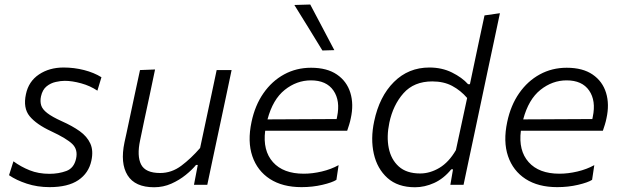

<svg xmlns="http://www.w3.org/2000/svg" viewBox="-20 -798 2680 829"><path d="M194 10Q141.5 10 95.8 -5Q50 -20 19 -41.5L38 -101.5Q70 -78 108 -62.8Q146 -47.5 193.5 -47.5Q233.5 -47.5 266.5 -59.8Q299.5 -72 308.5 -113Q317 -152 292.5 -176Q268 -200 200.5 -231.5Q137 -261 108 -296.2Q79 -331.5 92 -391.5Q103.5 -446.5 148.2 -476.5Q193 -506.5 254.5 -506.5Q300 -506.5 343 -495.5Q386 -484.5 418 -464.5L400.5 -406.5Q369.5 -427.5 330.5 -438.2Q291.5 -449 259.5 -449Q242.5 -449 220.8 -444.2Q199 -439.5 181.2 -425.2Q163.5 -411 157 -382Q152.5 -360.5 157.8 -343.2Q163 -326 184 -309.8Q205 -293.5 247 -274.5Q292 -254.5 324 -231.8Q356 -209 370 -178.2Q384 -147.5 374.5 -104Q363 -50.5 318.2 -20.2Q273.5 10 194 10Z M645.5 10.5Q563 10.5 530.8 -41.2Q498.5 -93 517.5 -183.5Q522 -204.5 526.5 -224.5Q531 -244.5 536.5 -271.5Q550 -335 561.2 -387.5Q572.5 -440 584.5 -495.5L649.5 -498Q638 -443 626.8 -389.8Q615.5 -336.5 602.5 -276.5L585 -192.5Q570.5 -124.5 589.2 -87.8Q608 -51 671.5 -51Q721 -51 763 -82.5Q805 -114 844 -159L869 -276.5Q881.5 -336 892.8 -388.2Q904 -440.5 915.5 -495.5H980Q968.5 -440 957.2 -387.2Q946 -334.5 932.5 -271L921.5 -219.5Q908.5 -158 897.5 -106.8Q886.5 -55.5 875 0H817.5L834 -86H826.5Q809.5 -65 782 -42.8Q754.5 -20.5 719.8 -5Q685 10.5 645.5 10.5Z M1282 10Q1200 10 1145.5 -25.2Q1091 -60.5 1069.5 -123.8Q1048 -187 1066 -271.5Q1081 -343 1117.5 -395.5Q1154 -448 1206.8 -476.8Q1259.5 -505.5 1323 -505.5Q1392 -505.5 1434.8 -476.2Q1477.5 -447 1492.8 -397.2Q1508 -347.5 1494.5 -287Q1492 -274 1487.5 -259.5Q1483 -245 1479 -233.5H1125Q1114 -148 1158.5 -98Q1203 -48 1291.5 -48Q1329 -48 1369.2 -57.5Q1409.5 -67 1442 -85L1432.5 -21.5Q1414.5 -10 1372 0Q1329.5 10 1282 10ZM1322.5 -451Q1261 -451 1209.5 -410Q1158 -369 1135 -282.5L1433.5 -284Q1434.5 -289.5 1435.5 -294Q1450 -363 1419.8 -407Q1389.5 -451 1322.5 -451ZM1372 -580Q1342.5 -629 1312 -678Q1281.5 -727 1251 -776.5L1319.5 -778.5Q1345.5 -729.5 1371.5 -680.2Q1397.5 -631 1423.5 -581.5Z M1772 10.5Q1697.5 10.5 1653 -29.5Q1608.5 -69.5 1594 -134.2Q1579.5 -199 1595.5 -274Q1618 -381.5 1680.8 -444Q1743.5 -506.5 1834 -506.5Q1888 -506.5 1931.5 -485Q1975 -463.5 2001 -434.5H2009L2021.5 -494Q2034.5 -556 2047.2 -615.8Q2060 -675.5 2072 -731.5L2138.5 -741Q2125.5 -680.5 2112.8 -619.5Q2100 -558.5 2086 -494L2028 -219.5Q2015 -157.5 2004 -106.8Q1993 -56 1981.5 0H1924.5L1936 -67H1928.5Q1895.5 -26.5 1854.5 -8Q1813.5 10.5 1772 10.5ZM1794 -49Q1836.5 -49 1877.2 -73.2Q1918 -97.5 1948.5 -150L1997 -375Q1969 -407.5 1932.5 -427Q1896 -446.5 1846.5 -446.5Q1767.5 -446.5 1722.2 -395.5Q1677 -344.5 1661 -268Q1648.5 -208.5 1658.5 -158.8Q1668.5 -109 1702 -79Q1735.5 -49 1794 -49Z M2386 10Q2304 10 2249.5 -25.2Q2195 -60.5 2173.5 -123.8Q2152 -187 2170 -271.5Q2185 -343 2221.5 -395.5Q2258 -448 2310.8 -476.8Q2363.5 -505.5 2427 -505.5Q2496 -505.5 2538.8 -476.2Q2581.5 -447 2596.8 -397.2Q2612 -347.5 2598.5 -287Q2596 -274 2591.5 -259.5Q2587 -245 2583 -233.5H2229Q2218 -148 2262.5 -98Q2307 -48 2395.5 -48Q2433 -48 2473.2 -57.5Q2513.5 -67 2546 -85L2536.5 -21.5Q2518.5 -10 2476 0Q2433.5 10 2386 10ZM2426.5 -451Q2365 -451 2313.5 -410Q2262 -369 2239 -282.5L2537.5 -284Q2538.5 -289.5 2539.5 -294Q2554 -363 2523.8 -407Q2493.5 -451 2426.5 -451Z"/></svg>

Font: Commissioner Light
Style: Italic
Weight: 300
Italic angle: -12°
Designer: Kostas Bartsokas
Foundry: Kostas Bartsokas
Version: Version 1.000; ttfautohint (v1.8.3)